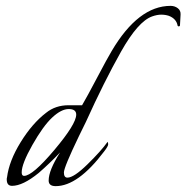

<svg xmlns="http://www.w3.org/2000/svg" viewBox="-20 -632 636 655"><path d="M589 -542Q588 -542 586 -544Q582 -568 556 -578Q544 -582 530 -582Q516 -582 499 -576Q451 -559 393 -456Q335 -353 273 -216Q272 -215 249 -167Q198 -61 198 -43.5Q198 -26 210 -26Q232 -26 278.5 -71.5Q325 -117 347 -148Q349 -146 349 -139.5Q349 -133 335 -115Q246 3 170 3Q146 3 146 -16Q146 -51 185 -112Q150 -75 112 -42Q58 2 21 2Q3 2 3 -20Q3 -25 4 -27Q11 -83 50.5 -147Q90 -211 137 -247Q169 -273 214 -273Q237 -273 260 -273Q276 -300 311 -366.5Q346 -433 361 -458Q452 -612 562 -612Q576 -612 586.5 -604Q597 -596 596 -582L594 -546Q594 -542 589 -542ZM240 -241Q240 -260 214.5 -260Q189 -260 158 -231Q127 -202 90.5 -137.5Q54 -73 54 -44Q54 -32 62 -32Q91 -32 165.5 -120.5Q240 -209 240 -241Z"/></svg>

Font: Italianno
Style: Regular
Weight: 400
Designer: Robert E. Leuschke
Foundry: Robert E. Leuschke
Version: Version 1.003